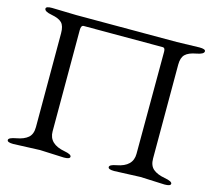

<svg xmlns="http://www.w3.org/2000/svg" viewBox="-96 -770 996 893"><g transform="rotate(15 402.0 -324.0)"><path d="M767 5 650 0 524 5Q495 5 495 -6.5Q495 -18 528 -24Q604 -38 604 -99L605 -591Q605 -610 594 -610H213Q200 -610 200 -587V-99Q200 -38 278 -24Q311 -18 311 -6.5Q311 5 282 5L166 0L38 5Q9 5 9 -6.5Q9 -18 45.5 -24.5Q82 -31 101 -47.5Q120 -64 120 -98V-550Q120 -585 105.5 -600Q91 -615 55.5 -621.5Q20 -628 20 -642Q20 -653 49 -653L166 -650H650L759 -653Q788 -653 788 -642Q788 -628 752 -621.5Q716 -615 700 -599.5Q684 -584 684 -550V-98Q684 -64 703.5 -47.5Q723 -31 759.5 -24.5Q796 -18 796 -6.5Q796 5 767 5Z"/></g></svg>

Font: EB Garamond
Style: Regular
Weight: 400
Version: Version 0.012